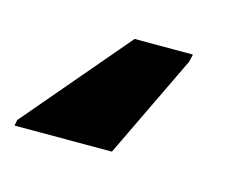

<svg xmlns="http://www.w3.org/2000/svg" viewBox="-105 -94 418 318"><g transform="rotate(15 103.5 65.0)"><path d="M-62 160H105L190 -17L193 -30H93L-60 150Z"/></g></svg>

Font: Noto Sans
Style: Bold Italic
Weight: 700
Italic angle: -12°
Designer: Monotype Design Team
Foundry: Monotype Imaging Inc.
Version: Version 2.013